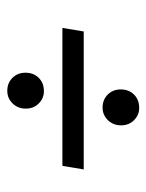

<svg xmlns="http://www.w3.org/2000/svg" viewBox="44 -562 411 540"><g transform="rotate(90 250.0 -291.5)"><path d="M58 -261 68 -321H456L446 -261ZM235 -106Q213 -106 198.5 -120.5Q184 -135 184 -157Q184 -180 198.5 -194.5Q213 -209 236 -209Q256 -209 270.5 -194.5Q285 -180 285 -158Q285 -136 270.5 -121Q256 -106 235 -106ZM282 -374Q260 -374 245.5 -388.5Q231 -403 231 -425Q231 -448 245.5 -462.5Q260 -477 283 -477Q303 -477 317.5 -462.5Q332 -448 332 -426Q332 -404 317.5 -389Q303 -374 282 -374Z"/></g></svg>

Font: DM Sans 36pt Light
Style: Italic
Weight: 300
Italic angle: -10°
Designer: Colophon Foundry, Jonny Pinhorn
Foundry: Colophon Foundry
Version: Version 4.004;gftools[0.9.30]